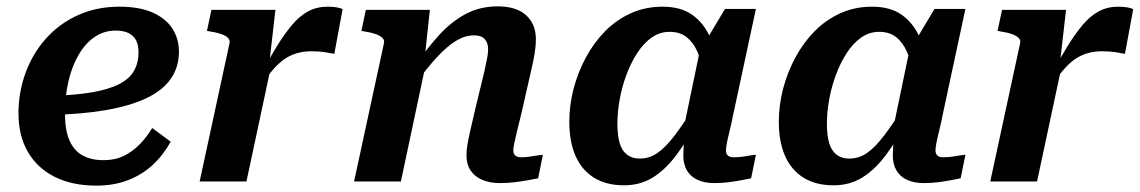

<svg xmlns="http://www.w3.org/2000/svg" viewBox="-20 -570 3579 603"><path d="M283 13Q207 13 152 -14.5Q97 -42 67.5 -93Q38 -144 38 -214Q38 -280 60 -340.5Q82 -401 123.5 -448Q165 -495 224 -522Q283 -549 355 -549Q418 -549 459.5 -530.5Q501 -512 521.5 -480Q542 -448 542 -408Q542 -359 516 -322Q490 -285 438.5 -261Q387 -237 311.5 -224Q236 -211 136 -209L141 -269Q216 -271 268.5 -280Q321 -289 353.5 -305.5Q386 -322 400.5 -347Q415 -372 415 -406Q415 -428 407.5 -443Q400 -458 384 -466Q368 -474 343 -474Q307 -474 277.5 -454Q248 -434 227 -398Q206 -362 195 -315Q184 -268 184 -213Q184 -162 198 -129.5Q212 -97 239 -82Q266 -67 306 -67Q342 -67 370 -81Q398 -95 420 -118Q442 -141 458 -168L516 -125Q493 -83 459.5 -52Q426 -21 381.5 -4Q337 13 283 13Z M607 0H754L833 -370L826 -373L845 -539H644L630 -473L641 -471Q661 -468 675 -463Q689 -458 696 -451Q703 -444 701 -435ZM1056 -541Q1052 -544 1039.5 -546.5Q1027 -549 1009 -549Q975 -549 948 -534.5Q921 -520 897 -491.5Q873 -463 848.5 -423Q824 -383 796 -331L807 -311Q826 -339 843.5 -358Q861 -377 879 -388Q897 -399 916.5 -404Q936 -409 958 -409Q980 -409 997.5 -406.5Q1015 -404 1030 -401Z M1092 0H1239L1321 -386L1314 -390L1330 -539H1129L1115 -473L1126 -471Q1146 -468 1160 -463Q1174 -458 1181 -451Q1188 -444 1186 -435ZM1618 -216 1648 -348Q1655 -377 1659 -401.5Q1663 -426 1663 -447Q1663 -494 1632.5 -522Q1602 -550 1543 -550Q1487 -550 1441.5 -525.5Q1396 -501 1356 -456.5Q1316 -412 1277 -354L1285 -307Q1320 -355 1351 -389Q1382 -423 1411 -441Q1440 -459 1468 -459Q1492 -459 1502.5 -447Q1513 -435 1513 -416Q1513 -403 1510 -388Q1507 -373 1502 -349L1472 -225Q1462 -182 1456 -155.5Q1450 -129 1447.5 -112.5Q1445 -96 1445 -82Q1445 -54 1458 -34.5Q1471 -15 1495 -5Q1519 5 1550 5Q1573 5 1594.5 2.5Q1616 0 1635 -3.5Q1654 -7 1670 -10L1685 -84Q1677 -83 1666 -81.5Q1655 -80 1642.5 -78Q1630 -76 1618 -76Q1605 -76 1598.5 -81.5Q1592 -87 1592 -98Q1592 -105 1595 -119Q1598 -133 1603.5 -156.5Q1609 -180 1618 -216Z M2235 -352 2191 -335Q2184 -376 2171 -406Q2158 -436 2137 -453Q2116 -470 2083 -470Q2052 -470 2026.5 -452Q2001 -434 1981 -403Q1961 -372 1947 -334Q1933 -296 1926 -256.5Q1919 -217 1919 -181Q1919 -145 1926 -121Q1933 -97 1949 -84.5Q1965 -72 1989 -72Q2020 -72 2045.5 -90Q2071 -108 2098 -143.5Q2125 -179 2158 -231L2176 -198Q2141 -133 2106 -85.5Q2071 -38 2031 -13Q1991 12 1940 12Q1884 12 1845.5 -12Q1807 -36 1787.5 -80.5Q1768 -125 1768 -187Q1768 -240 1781.5 -291.5Q1795 -343 1820 -389.5Q1845 -436 1880.5 -472Q1916 -508 1961.5 -528.5Q2007 -549 2061 -549Q2118 -549 2154 -523.5Q2190 -498 2209.5 -454Q2229 -410 2235 -352ZM2354 -542 2284 -216Q2277 -181 2271 -157Q2265 -133 2262.5 -119Q2260 -105 2260 -98Q2260 -87 2266 -81.5Q2272 -76 2285 -76Q2304 -76 2322.5 -79.5Q2341 -83 2354 -84L2339 -10Q2324 -7 2305.5 -3.5Q2287 0 2266.5 2.5Q2246 5 2223 5Q2193 5 2171 -5Q2149 -15 2137.5 -34.5Q2126 -54 2126 -82Q2126 -91 2127 -109Q2128 -127 2131 -151L2122 -142L2179 -416L2187 -425L2257 -542Z M2893 -352 2849 -335Q2842 -376 2829 -406Q2816 -436 2795 -453Q2774 -470 2741 -470Q2710 -470 2684.5 -452Q2659 -434 2639 -403Q2619 -372 2605 -334Q2591 -296 2584 -256.5Q2577 -217 2577 -181Q2577 -145 2584 -121Q2591 -97 2607 -84.5Q2623 -72 2647 -72Q2678 -72 2703.5 -90Q2729 -108 2756 -143.5Q2783 -179 2816 -231L2834 -198Q2799 -133 2764 -85.5Q2729 -38 2689 -13Q2649 12 2598 12Q2542 12 2503.5 -12Q2465 -36 2445.5 -80.5Q2426 -125 2426 -187Q2426 -240 2439.5 -291.5Q2453 -343 2478 -389.5Q2503 -436 2538.5 -472Q2574 -508 2619.5 -528.5Q2665 -549 2719 -549Q2776 -549 2812 -523.5Q2848 -498 2867.5 -454Q2887 -410 2893 -352ZM3012 -542 2942 -216Q2935 -181 2929 -157Q2923 -133 2920.5 -119Q2918 -105 2918 -98Q2918 -87 2924 -81.5Q2930 -76 2943 -76Q2962 -76 2980.5 -79.5Q2999 -83 3012 -84L2997 -10Q2982 -7 2963.5 -3.5Q2945 0 2924.5 2.5Q2904 5 2881 5Q2851 5 2829 -5Q2807 -15 2795.5 -34.5Q2784 -54 2784 -82Q2784 -91 2785 -109Q2786 -127 2789 -151L2780 -142L2837 -416L2845 -425L2915 -542Z M3090 0H3237L3316 -370L3309 -373L3328 -539H3127L3113 -473L3124 -471Q3144 -468 3158 -463Q3172 -458 3179 -451Q3186 -444 3184 -435ZM3539 -541Q3535 -544 3522.5 -546.5Q3510 -549 3492 -549Q3458 -549 3431 -534.5Q3404 -520 3380 -491.5Q3356 -463 3331.5 -423Q3307 -383 3279 -331L3290 -311Q3309 -339 3326.5 -358Q3344 -377 3362 -388Q3380 -399 3399.5 -404Q3419 -409 3441 -409Q3463 -409 3480.5 -406.5Q3498 -404 3513 -401Z"/></svg>

Font: Roboto Serif 20pt SemiBold
Style: Italic
Weight: 600
Italic angle: -10°
Version: Version 1.007